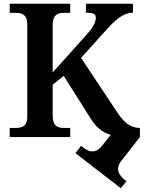

<svg xmlns="http://www.w3.org/2000/svg" viewBox="-20 -734 769 1028"><path d="M627 274 657 236 647 228C617 204 596 171 629 128L729 0V-49H723C681 -52 649 -72 610 -129L414 -424L551 -576C600 -630 641 -666 692 -666V-714H440V-666C478 -666 493 -660 493 -640C493 -615 480 -588 437 -541L262 -346V-598C262 -657 290 -665 325 -665H356V-714H32V-665H63C97 -665 126 -657 126 -602V-111C126 -56 97 -49 63 -49H32V0H356V-49H325C290 -49 262 -57 262 -116V-280L321 -328L463 -103C491 -58 520 -28 573 -12L525 48C491 91 454 79 424 55L414 47L384 86Z"/></svg>

Font: Noto Serif Semi
Style: Regular
Weight: 600
Designer: Monotype Design Team
Foundry: Monotype Imaging Inc.
Version: Version 1.002